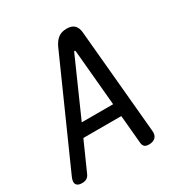

<svg xmlns="http://www.w3.org/2000/svg" viewBox="-198 -873 971 1017"><g transform="rotate(-30 287.5 -365.0)"><path d="M386 -19 370 -194H138L60 -19Q54 -5 43 2.5Q32 10 13 10Q-13 10 -21.5 -4.5Q-30 -19 -17 -48L265 -681Q279 -710 299 -725Q319 -740 350 -740Q381 -740 396.5 -725Q412 -710 415 -681L473 -48Q477 -19 463 -4.5Q449 10 423 10Q404 10 396 2.5Q388 -5 386 -19ZM364 -270 333 -611Q332 -617 328.5 -617Q325 -617 323 -611L172 -270Z"/></g></svg>

Font: Maple Mono Normal NL
Style: Italic
Weight: 400
Italic angle: -10°
Monospace: yes
Designer: subframe7536
Version: Version 7.000